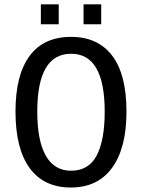

<svg xmlns="http://www.w3.org/2000/svg" viewBox="-20 -835 640 865"><path d="M549.8 -332.5Q549.8 -168 485.1 -79.1Q420.4 9.8 299.3 9.8Q177.7 9.8 113.8 -77.6Q49.8 -165 49.8 -332.5Q49.8 -497.1 113.3 -583Q176.8 -668.9 300.3 -668.9Q420.9 -668.9 485.4 -584.2Q549.8 -499.5 549.8 -332.5ZM451.7 -332.5Q451.7 -592.8 300.3 -592.8Q147.9 -592.8 147.9 -332.5Q147.9 -200.7 186.5 -133.3Q225.1 -65.9 299.8 -65.9Q379.4 -65.9 415.5 -134.3Q451.7 -202.6 451.7 -332.5ZM356.4 -725.6V-815.4H436V-725.6ZM164.1 -725.6V-815.4H244.6V-725.6Z"/></svg>

Font: Liberation Mono
Style: Regular
Weight: 400
Monospace: yes
Designer: Steve Matteson
Foundry: Ascender Corporation
Version: Version 2.1.5